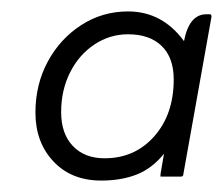

<svg xmlns="http://www.w3.org/2000/svg" viewBox="-20 -573 390 336"><path d="M267 -304Q246 -278 219 -267.5Q192 -257 157 -257Q105 -257 73.5 -290.5Q42 -324 42 -376Q42 -425 63.5 -465Q85 -505 122 -529Q159 -553 204 -553Q264 -553 302 -501Q311 -548 341 -548H347Q350 -548 350 -545V-543L301 -269Q301 -264 297 -264H263Q259 -264 261 -266V-269ZM163 -296Q216 -296 250 -334.5Q284 -373 284 -434Q284 -472 263 -492.5Q242 -513 204 -513Q172 -513 145 -495Q118 -477 102.5 -446Q87 -415 87 -377Q87 -339 107.5 -317.5Q128 -296 163 -296Z"/></svg>

Font: Zain Light
Style: Italic
Weight: 300
Italic angle: -10°
Designer: Zain,Boutros
Foundry: Mobile Telecommunications Company (Zain), 2024
Version: Version 1.51; ttfautohint (v1.8.4)